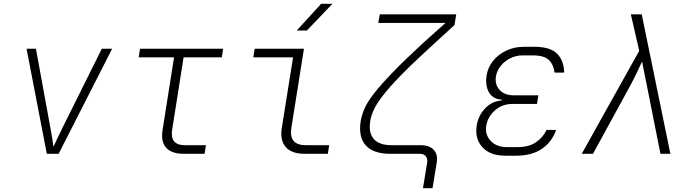

<svg xmlns="http://www.w3.org/2000/svg" viewBox="-20 -805 3640 1005"><path d="M225 0 119 -550H168L243 -140Q248 -113 253 -83.5Q258 -54 260 -37Q268 -54 281.5 -83.5Q295 -113 309 -140L513 -550H567L287 0Z M941 0Q878 0 849.5 -32Q821 -64 831 -125L891 -505H706L713 -550H1148L1141 -505H941L881 -125Q869 -45 948 -45H1058L1051 0Z M1574 0Q1507 0 1476 -35Q1445 -70 1455 -135L1514 -505H1306L1313 -550H1571L1505 -135Q1491 -45 1581 -45H1703L1696 0ZM1533 -645 1661 -785H1720L1586 -645Z M2194 180 2216 46Q2219 25 2208.5 12.5Q2198 0 2176 0H2022Q1934 0 1894.5 -44Q1855 -88 1868 -171Q1873 -201 1887 -234.5Q1901 -268 1935.5 -313Q1970 -358 2033 -423.5Q2096 -489 2198 -583L2312 -685H1960L1968 -730H2368L2359 -674L2228 -554Q2133 -467 2074 -406Q2015 -345 1982.5 -302.5Q1950 -260 1936 -229Q1922 -198 1918 -171Q1908 -110 1936.5 -77.5Q1965 -45 2029 -45H2183Q2228 -45 2250.5 -20.5Q2273 4 2266 46L2244 180Z M2681 10H2625Q2546 10 2505.5 -34Q2465 -78 2475 -146Q2483 -199 2518.5 -237Q2554 -275 2606 -279L2607 -283Q2560 -286 2539.5 -321.5Q2519 -357 2527 -410Q2534 -453 2561 -486.5Q2588 -520 2630 -540Q2672 -560 2721 -560H2777Q2860 -560 2896 -524Q2932 -488 2933 -425H2883Q2878 -466 2853.5 -490.5Q2829 -515 2770 -515H2714Q2681 -515 2651 -500Q2621 -485 2601 -460Q2581 -435 2576 -406Q2569 -363 2595 -334.5Q2621 -306 2670 -306H2798L2791 -261H2663Q2609 -261 2571 -227.5Q2533 -194 2525 -146Q2518 -100 2548.5 -67.5Q2579 -35 2633 -35H2689Q2748 -35 2785 -60Q2822 -85 2841 -125H2891Q2869 -62 2816.5 -26Q2764 10 2681 10Z M3025 0 3326 -539 3282 -730H3339L3489 0H3437L3366 -357Q3359 -390 3352 -426Q3345 -462 3341 -483Q3331 -462 3314 -426Q3297 -390 3279 -357L3084 0Z"/></svg>

Font: NKDuy Mono Thin
Style: Italic
Weight: 100
Italic angle: -9°
Monospace: yes
Designer: NKDuy
Foundry: NKDuy
Version: Version 2.251; ttfautohint (v1.8.4.7-5d5b)